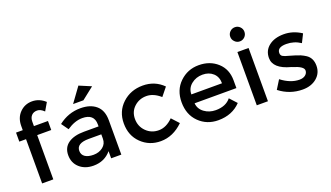

<svg xmlns="http://www.w3.org/2000/svg" viewBox="-56 -920 2239 1299"><g transform="rotate(-20 1063.5 -270.0)"><path d="M157.7 -383.5H258.8V-318.6H157.7V0H77.3V-318.6H28.9V-383.5H77.3V-413.4Q77.3 -472.2 113.4 -508.8Q149.5 -545.4 202.1 -545.4Q254.6 -545.4 295.9 -507.2L262.9 -450.5Q238.1 -475.3 213.4 -475.3Q187.6 -475.3 172.7 -459.3Q157.7 -443.3 157.7 -415.5Z M647.4 0H574.2V-51.5Q525.8 6.2 446.4 6.2Q385.6 6.2 346.9 -28.4Q308.2 -62.9 308.2 -118.6Q308.2 -174.2 349.5 -203.1Q390.7 -232 462.9 -232H568V-246.4Q568 -322.7 482.5 -322.7Q428.9 -322.7 371.1 -283.5L335.1 -334Q406.2 -389.7 493.8 -389.7Q564.9 -389.7 606.2 -354.1Q647.4 -318.6 647.4 -247.4ZM567 -175.3H476.3Q388.7 -175.3 388.7 -120.6Q388.7 -92.8 410.3 -77.8Q432 -62.9 471.1 -62.9Q511.3 -62.9 539.2 -85.1Q567 -107.2 567 -143.3ZM532 -433H457.7L534 -538.1L619.6 -502.1Z M735.1 -191.8Q735.1 -278.4 794.8 -334Q854.6 -389.7 942.3 -389.7Q1028.9 -389.7 1088.7 -329.9L1041.2 -271.1Q991.8 -314.4 941.2 -314.4Q889.7 -314.4 853.1 -280.9Q816.5 -247.4 816.5 -194.8Q816.5 -141.2 853.1 -104.6Q889.7 -68 943.3 -68Q996.9 -68 1045.4 -116.5L1092.8 -64.9Q1019.6 6.2 930.9 6.2Q848.5 6.2 791.8 -49Q735.1 -104.1 735.1 -191.8Z M1533 -156.7H1232Q1235.1 -115.5 1270.1 -89.7Q1305.2 -63.9 1351.5 -63.9Q1424.7 -63.9 1460.8 -109.3L1507.2 -58.8Q1445.4 6.2 1345.4 6.2Q1262.9 6.2 1207.2 -48.5Q1151.5 -103.1 1151.5 -192.8Q1151.5 -280.4 1208.2 -335.1Q1264.9 -389.7 1345.4 -389.7Q1425.8 -389.7 1479.4 -341.2Q1533 -292.8 1533 -212.4ZM1452.6 -220.6Q1452.6 -267 1423.2 -293.8Q1393.8 -320.6 1347.4 -320.6Q1301 -320.6 1266.5 -292.8Q1232 -264.9 1232 -220.6Z M1703.1 0H1622.7V-383.5H1703.1ZM1612.4 -496.9Q1612.4 -517.5 1627.3 -532.5Q1642.3 -547.4 1663.9 -547.4Q1684.5 -547.4 1699.5 -532.5Q1714.4 -517.5 1714.4 -496.9Q1714.4 -475.3 1699.5 -460.3Q1684.5 -445.4 1663.9 -445.4Q1642.3 -445.4 1627.8 -460.8Q1612.4 -475.3 1612.4 -496.9Z M1952.6 6.2Q1859.8 6.2 1785.6 -51.5L1824.7 -114.4Q1890.7 -63.9 1954.6 -63.9Q1981.4 -63.9 1997.4 -76.8Q2013.4 -89.7 2013.4 -109.3Q2013.4 -138.1 1937.1 -160.8Q1935.1 -161.9 1932.5 -162.9Q1929.9 -163.9 1928.9 -163.9Q1809.3 -195.9 1809.3 -272.2Q1809.3 -325.8 1850 -357.7Q1890.7 -389.7 1957.7 -389.7Q2023.7 -389.7 2083.5 -350.5L2053.6 -290.7Q2007.2 -321.6 1951.5 -321.6Q1886.6 -321.6 1886.6 -280.4Q1886.6 -262.9 1899.5 -255.2Q1912.4 -247.4 1942.3 -240.2Q1987.6 -227.8 2018.6 -215.5Q2039.2 -206.2 2054.6 -195.9Q2093.8 -169.1 2093.8 -114.4Q2093.8 -60.8 2054.1 -27.3Q2014.4 6.2 1952.6 6.2Z"/></g></svg>

Font: NATS
Style: Regular
Weight: 400
Designer: Purushoth Kumar Guthula
Foundry: Silicon Andhra, USA.
Version: Version 1.0.4; ttfautohint (v1.2.25-373a) -l 7 -r 28 -G 50 -